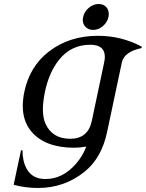

<svg xmlns="http://www.w3.org/2000/svg" viewBox="-20 -725 726 955"><path d="M329.1 -34.7Q417.5 -34.7 436.5 -123L498 -414.1Q501.5 -429.7 501.5 -442.4Q501.5 -502.4 428.7 -502.4Q333.5 -502.4 273.4 -427.2Q224.1 -365.2 203.6 -268.6Q193.4 -219.2 193.4 -181.2Q193.4 -138.7 206.1 -109.9Q240.2 -34.7 329.1 -34.7ZM409.2 3.9Q378.9 9.8 349.1 9.8Q206.1 9.8 137.7 -68.8Q93.3 -120.1 93.3 -198.2Q93.3 -231 101.1 -268.6Q127.9 -395 222.7 -468.3Q324.2 -546.9 467.3 -546.9Q584 -546.9 685.5 -492.7L684.1 -485.8Q597.2 -467.8 585.9 -413.6L512.7 -68.4Q485.4 61 400.9 128.9Q300.3 210 168.5 210Q107.9 210 47.9 194.3L84.5 22.5H91.8Q91.8 77.1 112.8 114.7Q140.6 165.5 206.1 165.5Q291.5 165.5 356.9 90.8Q391.6 51.3 409.2 3.9ZM511.2 -686.5Q521 -673.8 521 -655.3Q521 -647.9 519.5 -640.6Q513.7 -613.8 491.7 -595Q469.7 -576.2 443.4 -576.2Q417 -576.2 402.3 -594.7Q391.6 -608.4 391.6 -626.5Q391.6 -633.3 393.6 -640.6Q399.4 -667.5 421.9 -686.3Q444.3 -705.1 470.7 -705.1Q497.1 -705.1 511.2 -686.5Z"/></svg>

Font: Modern Antiqua
Style: Book Oblique
Weight: 400
Italic angle: -12°
Designer: Wojciech Kalinowski "wmk69" (wmk69@o2.pl)
Foundry: Wojciech Kalinowski "wmk69" (wmk69@o2.pl)
Version: Version 3.1.0; 2021-05-28